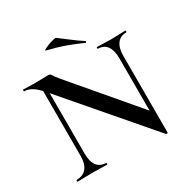

<svg xmlns="http://www.w3.org/2000/svg" viewBox="-181 -947 1093 1121"><g transform="rotate(-30 366.0 -386.5)"><path d="M125 -121V-602L152 -600V-121Q152 -68 173 -40Q194 -12 233 -12Q236 -12 236 -6Q236 0 233 0Q212 0 189.5 -1Q167 -2 140 -2Q111 -2 84.5 -1Q58 0 35 0Q32 0 32 -6Q32 -12 35 -12Q79 -12 102 -40Q125 -68 125 -121ZM633 14Q633 17 628 17.5Q623 18 621 17L140 -543Q104 -584 78.5 -598.5Q53 -613 29 -613Q26 -613 26 -619Q26 -625 29 -625Q48 -625 68 -624Q88 -623 105 -623Q135 -623 159.5 -624Q184 -625 197 -625Q210 -625 216 -613.5Q222 -602 246 -573L625 -127ZM633 -503V14L606 -16V-503Q606 -556 585.5 -584.5Q565 -613 525 -613Q523 -613 523 -619Q523 -625 525 -625Q546 -625 569 -623.5Q592 -622 619 -622Q645 -622 670 -623.5Q695 -625 716 -625Q719 -625 719 -619Q719 -613 716 -613Q676 -613 654.5 -584.5Q633 -556 633 -503ZM480 -679Q429 -702 376.5 -721Q324 -740 257 -756Q249 -758 260 -764Q271 -770 289.5 -777.5Q308 -785 325 -789Q342 -793 346 -790Q379 -766 412 -740Q445 -714 484 -689Q488 -688 486 -682.5Q484 -677 480 -679Z"/></g></svg>

Font: Cormorant Light SemiBold
Style: Regular
Weight: 600
Version: Version 4.000